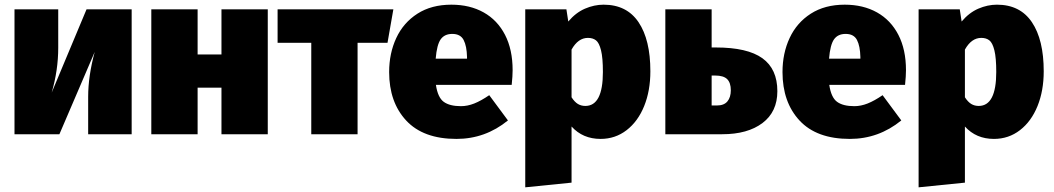

<svg xmlns="http://www.w3.org/2000/svg" viewBox="-20 -574 4505 821"><path d="M543 0H357V-160Q357 -249 385 -352L234 0H42V-534H229V-370Q229 -274 201 -178L350 -534H543Z M927 0V-199H825V0H627V-534H825V-341H927V-534H1125V0Z M1662 -534 1637 -391H1509V0H1311V-391H1167V-534Z M2168 -211H1844Q1852 -157 1877.5 -138.5Q1903 -120 1951 -120Q1979 -120 2008 -131.5Q2037 -143 2072 -167L2152 -59Q2055 20 1932 20Q1790 20 1717 -58.5Q1644 -137 1644 -266Q1644 -346 1674.5 -411.5Q1705 -477 1765 -515.5Q1825 -554 1910 -554Q1989 -554 2048 -521Q2107 -488 2139.5 -425Q2172 -362 2172 -274Q2172 -249 2168 -211ZM1977 -330Q1976 -377 1962.5 -403Q1949 -429 1914 -429Q1881 -429 1864.5 -406Q1848 -383 1843 -323H1977Z M2761 -269Q2761 -186 2734.5 -120.5Q2708 -55 2659.5 -17.5Q2611 20 2548 20Q2472 20 2424 -33V207L2226 227V-534H2402L2410 -482Q2442 -520 2481.5 -537Q2521 -554 2561 -554Q2660 -554 2710.5 -479Q2761 -404 2761 -269ZM2558 -266Q2558 -327 2550 -359Q2542 -391 2528.5 -401.5Q2515 -412 2494 -412Q2452 -412 2424 -362V-158Q2437 -138 2451 -129.5Q2465 -121 2483 -121Q2558 -121 2558 -266Z M3304 -184Q3304 -96 3240.5 -48Q3177 0 3068 0H2825V-534H3023V-371H3041Q3176 -371 3240 -325Q3304 -279 3304 -184ZM3105 -188Q3105 -220 3089.5 -235.5Q3074 -251 3038 -251H3023V-123H3046Q3076 -123 3090.5 -140.5Q3105 -158 3105 -188Z M3850 -211H3526Q3534 -157 3559.5 -138.5Q3585 -120 3633 -120Q3661 -120 3690 -131.5Q3719 -143 3754 -167L3834 -59Q3737 20 3614 20Q3472 20 3399 -58.5Q3326 -137 3326 -266Q3326 -346 3356.5 -411.5Q3387 -477 3447 -515.5Q3507 -554 3592 -554Q3671 -554 3730 -521Q3789 -488 3821.5 -425Q3854 -362 3854 -274Q3854 -249 3850 -211ZM3659 -330Q3658 -377 3644.5 -403Q3631 -429 3596 -429Q3563 -429 3546.5 -406Q3530 -383 3525 -323H3659Z M4443 -269Q4443 -186 4416.5 -120.5Q4390 -55 4341.5 -17.5Q4293 20 4230 20Q4154 20 4106 -33V207L3908 227V-534H4084L4092 -482Q4124 -520 4163.5 -537Q4203 -554 4243 -554Q4342 -554 4392.5 -479Q4443 -404 4443 -269ZM4240 -266Q4240 -327 4232 -359Q4224 -391 4210.5 -401.5Q4197 -412 4176 -412Q4134 -412 4106 -362V-158Q4119 -138 4133 -129.5Q4147 -121 4165 -121Q4240 -121 4240 -266Z"/></svg>

Font: Fira Sans Black
Style: Regular
Weight: 900
Designer: Carrois Corporate & Edenspiekermann AG
Foundry: Carrois Corporate GbR & Edenspiekermann AG
Version: Version 4.203